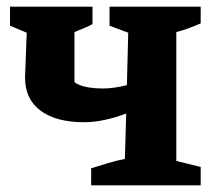

<svg xmlns="http://www.w3.org/2000/svg" viewBox="-20 -555 655 575"><path d="M253 0V-51Q280 -59 303.5 -66.5Q327 -74 354 -79L358 -215Q326 -203 294 -196Q262 -189 232 -189Q148 -189 101.5 -223.5Q55 -258 55 -323L60 -457L10 -478V-535H257V-483Q247 -477 233.5 -471.5Q220 -466 203 -459V-309Q216 -299 238.5 -294.5Q261 -290 289 -290Q320 -290 360 -300L364 -457L308 -478V-535H581V-485Q565 -478 546.5 -471Q528 -464 508 -459V-73L581 -55V0Z"/></svg>

Font: Piazzolla SC
Style: Bold
Weight: 700
Designer: Juan Pablo del Peral
Foundry: Huerta Tipografica
Version: Version 1.330